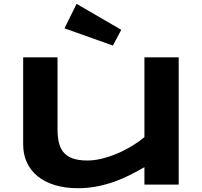

<svg xmlns="http://www.w3.org/2000/svg" viewBox="-20 -973 1067 1012"><path d="M283.2 -670.9V-293Q283.2 -255.4 289.6 -224.9Q295.9 -194.3 313 -172.6Q330.1 -150.9 360.8 -138.9Q391.6 -127 440.9 -127Q478 -127 518.8 -137.2Q559.6 -147.5 599.6 -164.6Q639.6 -181.6 676 -203.9Q712.4 -226.1 741.2 -250V-670.9H921.9V0H741.2V-91.8Q707 -72.3 668.5 -52.5Q629.9 -32.7 586.4 -16.8Q543 -1 494.1 9Q445.3 19 391.1 19Q323.2 19 269.5 2.7Q215.8 -13.7 178.7 -43.7Q141.6 -73.7 121.8 -116.5Q102.1 -159.2 102.1 -211.9V-670.9ZM383.8 -952.6 619.1 -815.9 575.2 -732.9 319.8 -823.7Z"/></svg>

Font: Syncopate
Style: Bold
Weight: 700
Designer: Astigmatic (AOETI)
Foundry: Astigmatic (AOETI)
Version: Version 1.001 2011